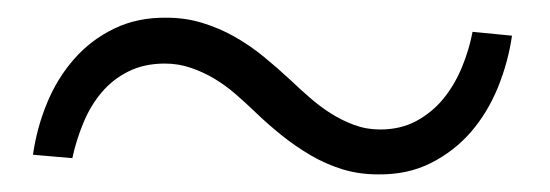

<svg xmlns="http://www.w3.org/2000/svg" viewBox="-20 -405 627 219"><path d="M564 -364.3Q559.6 -334 547.9 -305.2Q536.1 -276.4 517.1 -254.4Q498 -232.4 471.4 -219Q444.8 -205.6 411.1 -206.1Q389.6 -206.1 370.6 -211.9Q351.6 -217.8 334.5 -227.8Q317.4 -237.8 301.5 -250.5Q285.6 -263.2 271 -277.3Q260.3 -287.6 248.8 -297.6Q237.3 -307.6 224.6 -315.2Q211.9 -322.8 197.8 -327.6Q183.6 -332.5 168 -332.5Q144.5 -332.5 126.5 -323.5Q108.4 -314.5 95.7 -299.3Q83 -284.2 75 -264.6Q66.9 -245.1 62.5 -224.6L17.6 -228.5Q22 -259.3 33.7 -287.6Q45.4 -315.9 64.5 -337.6Q83.5 -359.4 110.1 -372.3Q136.7 -385.3 170.4 -384.8Q191.4 -384.8 210.7 -378.9Q230 -373 247.3 -363.3Q264.6 -353.5 280.5 -340.6Q296.4 -327.6 311 -314Q321.8 -303.7 333.3 -293.7Q344.7 -283.7 357.4 -275.6Q370.1 -267.6 384 -262.5Q397.9 -257.3 413.6 -257.3Q437 -257.3 455.1 -267.1Q473.1 -276.9 485.8 -292.5Q498.5 -308.1 506.8 -328.1Q515.1 -348.1 519 -368.7Z"/></svg>

Font: Roboto Mono Light
Style: Italic
Weight: 300
Designer: Google
Version: Version 2.000985; 2015; ttfautohint (v1.3)